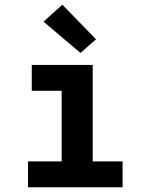

<svg xmlns="http://www.w3.org/2000/svg" viewBox="-20 -796 640 816"><path d="M99 0V-110H242V-410H115V-520H374V-110H501V0ZM322 -571 165 -704 245 -776 388 -629Z"/></svg>

Font: Iosevka HT Extrabold Extended
Style: Regular
Weight: 800
Width: 7
Monospace: yes
Designer: Belleve Invis
Foundry: Belleve Invis
Version: Version 32.3.0; ttfautohint (v1.8.4)